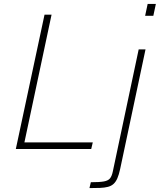

<svg xmlns="http://www.w3.org/2000/svg" viewBox="-20 -763 818 983"><path d="M61 0 208 -688H244L105 -34H455L447 0ZM723 -682 736 -743H778L765 -682ZM438 200 445 170Q489 170 511.5 166Q534 162 543.5 150Q553 138 558 113L690 -510H725L595 103Q589 131 581 149.5Q573 168 561.5 178.5Q550 189 533 193.5Q516 198 493 199Q470 200 438 200Z"/></svg>

Font: Saira Thin Thin
Style: Italic
Weight: 250
Italic angle: -12°
Version: Version 1.101